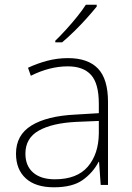

<svg xmlns="http://www.w3.org/2000/svg" viewBox="-20 -786 561 816"><path d="M269 -539Q354 -539 396.5 -494.5Q439 -450 439 -353V0H408L401 -98H399Q375 -52 331.5 -21Q288 10 209 10Q131 10 89.5 -28Q48 -66 48 -133Q48 -212 113.5 -252.5Q179 -293 300 -299L400 -305V-345Q400 -431 367 -467.5Q334 -504 268 -504Q191 -504 111 -464L99 -498Q137 -516 180 -527.5Q223 -539 269 -539ZM304 -268Q202 -263 145 -231Q88 -199 88 -133Q88 -81 121 -52.5Q154 -24 213 -24Q307 -24 353 -77.5Q399 -131 400 -219V-272ZM391 -758Q374 -737 349.5 -709.5Q325 -682 297 -654.5Q269 -627 244 -606H215V-613Q236 -633 261 -660.5Q286 -688 308.5 -716Q331 -744 345 -766H391Z"/></svg>

Font: Noto Sans Gujarati ExtraLight
Style: Regular
Weight: 200
Designer: Jelle Bosma - Monotype Design Team, Universal Thirst
Foundry: Monotype Imaging Inc.
Version: Version 2.106; ttfautohint (v1.8.4.7-5d5b)